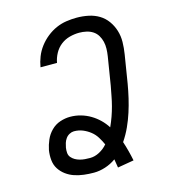

<svg xmlns="http://www.w3.org/2000/svg" viewBox="-112 -832 824 935"><g transform="rotate(-15 300.0 -364.5)"><path d="M367 14Q365 3 363.5 -7.5Q362 -18 360 -29Q335 -11 305.5 -1.5Q276 8 248 8Q222 8 197.5 5Q173 2 150.5 -5.5Q128 -13 109 -27Q90 -41 77.5 -60.5Q65 -80 62.5 -105Q60 -130 64 -155Q69 -180 79.5 -204.5Q90 -229 109.5 -248.5Q129 -268 154.5 -276.5Q180 -285 205 -285Q233 -285 259 -277.5Q285 -270 307.5 -256.5Q330 -243 348.5 -225Q367 -207 381 -185Q392 -209 400.5 -233Q409 -257 415.5 -281.5Q422 -306 426.5 -330.5Q431 -355 436 -380L459 -522Q462 -541 462.5 -559.5Q463 -578 459 -595Q455 -612 446 -627Q437 -642 422.5 -651.5Q408 -661 390 -665Q372 -669 354 -669Q330 -669 305.5 -662.5Q281 -656 261 -640.5Q241 -625 228.5 -602Q216 -579 212 -555H129V-556Q133 -581 143 -606.5Q153 -632 170 -654.5Q187 -677 209.5 -695Q232 -713 257 -724Q282 -735 308.5 -739Q335 -743 361 -743Q391 -743 420 -737Q449 -731 473 -716.5Q497 -702 513.5 -679Q530 -656 538.5 -628.5Q547 -601 546.5 -571Q546 -541 541 -510L518 -368Q512 -333 504 -298.5Q496 -264 485 -230Q474 -196 459 -163Q444 -130 423 -99Q431 -75 437.5 -50Q444 -25 449 0ZM248 -66Q272 -66 295.5 -78.5Q319 -91 336 -111Q327 -131 315.5 -149.5Q304 -168 287 -181.5Q270 -195 249.5 -203.5Q229 -212 205 -212Q194 -212 182.5 -206Q171 -200 163.5 -189.5Q156 -179 152.5 -167.5Q149 -156 147 -145Q145 -132 146 -119Q147 -106 155 -96.5Q163 -87 173.5 -81Q184 -75 196.5 -71.5Q209 -68 222 -67Q235 -66 248 -66Z"/></g></svg>

Font: Iosevka HT Extended
Style: Italic
Weight: 400
Width: 7
Italic angle: -9°
Monospace: yes
Designer: Belleve Invis
Foundry: Belleve Invis
Version: Version 32.3.0; ttfautohint (v1.8.4)